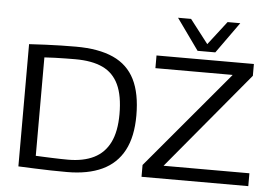

<svg xmlns="http://www.w3.org/2000/svg" viewBox="-60 -1008 1548 1100"><g transform="rotate(5 714.5 -458.0)"><path d="M363 10Q318 10 271.5 9Q225 8 178 6Q131 4 83 2V-701Q133 -704 178 -706Q223 -708 265.5 -709Q308 -710 352 -710Q483 -710 567 -672Q651 -634 691 -554Q731 -474 731 -347Q731 -225 689 -146Q647 -67 565 -28.5Q483 10 363 10ZM363 -61Q451 -61 511.5 -91Q572 -121 603 -184Q634 -247 634 -347Q634 -452 604 -516Q574 -580 512.5 -609Q451 -638 354 -638Q331 -638 300 -637.5Q269 -637 237 -636Q205 -635 177 -633V-67Q197 -66 221.5 -65Q246 -64 272 -63Q298 -62 321.5 -61.5Q345 -61 363 -61ZM791 0V-68L1259 -625V-627H816V-700H1376V-632L912 -75V-74H1405V0ZM1278 -926 1150 -747H1048L920 -926H995L1100 -790L1205 -926Z"/></g></svg>

Font: Georama SemiExpanded
Style: Regular
Weight: 400
Width: 6
Designer: Jean-Baptiste Levee
Foundry: Production Type
Version: Version 1.001